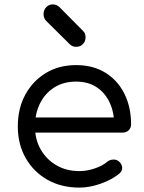

<svg xmlns="http://www.w3.org/2000/svg" viewBox="-20 -848 656 873"><path d="M341 5Q259 5 196 -30.5Q133 -66 97 -129Q61 -192 61 -273Q61 -355 95 -417.5Q129 -480 188.5 -516Q248 -552 326 -552Q403 -552 459 -517.5Q515 -483 545.5 -422Q576 -361 576 -283Q576 -266 565 -255.5Q554 -245 537 -245H119V-314H541L499 -284Q499 -339 478 -383Q457 -427 418.5 -452Q380 -477 326 -477Q269 -477 227 -450.5Q185 -424 162 -378Q139 -332 139 -273Q139 -214 165 -168.5Q191 -123 236.5 -96.5Q282 -70 341 -70Q375 -70 410.5 -82Q446 -94 467 -112Q479 -122 494.5 -122.5Q510 -123 521 -114Q535 -101 535.5 -85.5Q536 -70 523 -59Q489 -31 438.5 -13Q388 5 341 5ZM326 -635Q309 -635 297 -647L189 -754Q178 -766 178 -784Q178 -802 190 -815Q202 -828 220 -828Q238 -828 251 -815L358 -707Q369 -697 369 -679Q369 -660 357 -647.5Q345 -635 326 -635Z"/></svg>

Font: Comfortaa Medium
Style: Regular
Weight: 500
Designer: Johan Aakerlund
Foundry: Johan Aakerlund
Version: Version 3.104; ttfautohint (v1.8.1.43-b0c9)